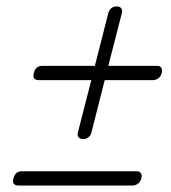

<svg xmlns="http://www.w3.org/2000/svg" viewBox="-20 -649 529 593"><path d="M236 -219.5Q226.5 -219.5 222.5 -225.5Q218.5 -231.5 220.5 -240L262 -401.5H100.5Q78.5 -401.5 84.5 -423.5Q90 -445.5 109.5 -445.5H273L315 -610.5Q317 -618 324 -623.8Q331 -629.5 341 -629Q351 -629 354.8 -623Q358.5 -617 356.5 -609L314.5 -445.5H467Q474.5 -445.5 478.2 -439.5Q482 -433.5 479.5 -423.5Q477 -413 469 -407.2Q461 -401.5 452.5 -401.5H303.5L262 -238.5Q260 -230.5 253 -224.8Q246 -219 236 -219.5ZM21.5 -98Q27 -120 46.5 -120H403.5Q411 -120 415 -114Q419 -108 416.5 -98Q414 -87.5 406 -81.8Q398 -76 389.5 -76H37.5Q15.5 -76 21.5 -98Z"/></svg>

Font: Fraunces 144pt S050 SemiBold
Style: Italic
Weight: 600
Italic angle: -16°
Version: Version 1.000; ttfautohint (v1.8.3)